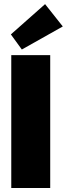

<svg xmlns="http://www.w3.org/2000/svg" viewBox="-20 -934 336 954"><path d="M36 -660H229.5V0H36ZM88.5 -688 34 -763 204 -913.5 292 -802.5Z"/></svg>

Font: League Spartan Thin Black
Style: Regular
Weight: 900
Version: Version 2.002